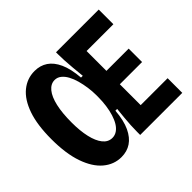

<svg xmlns="http://www.w3.org/2000/svg" viewBox="-160 -866 1074 1074"><g transform="rotate(-45 377.0 -328.5)"><path d="M237 14Q178 14 131 -25.5Q84 -65 57 -142.5Q30 -220 30 -334Q30 -447 56 -521.5Q82 -596 128 -633.5Q174 -671 233 -671Q277 -671 310 -649Q343 -627 364 -581Q385 -535 391 -461H405Q401 -500 398 -533Q395 -566 393.5 -594.5Q392 -623 392 -646V-660H518V0H398V-24Q398 -48 399.5 -76Q401 -104 404 -134.5Q407 -165 410 -194H396Q390 -121 368.5 -75.5Q347 -30 314 -8Q281 14 237 14ZM448 0V-116H731V0ZM277 -98Q297 -98 314 -109.5Q331 -121 343.5 -141.5Q356 -162 364.5 -189.5Q373 -217 377.5 -249.5Q382 -282 382 -316V-333Q382 -362 377.5 -393.5Q373 -425 365 -454Q357 -483 344.5 -506Q332 -529 315 -542.5Q298 -556 277 -556Q246 -556 223 -528Q200 -500 188 -447.5Q176 -395 176 -320Q176 -254 187.5 -204Q199 -154 221.5 -126Q244 -98 277 -98ZM448 -281V-387H694V-281ZM448 -544V-660H730V-544Z"/></g></svg>

Font: Bricolage Grotesque 72pt SemiCondensed
Style: Bold
Weight: 700
Width: 4
Designer: Mathieu Triay
Foundry: Atelier Triay
Version: Version 1.001;gftools[0.9.33.dev8+g029e19f]